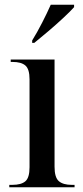

<svg xmlns="http://www.w3.org/2000/svg" viewBox="-20 -786 347 806"><path d="M19 0V-10H32Q69 -10 86.5 -25Q104 -40 104 -84V-453Q104 -496 86.5 -511Q69 -526 33 -526H25V-536H209V-86Q209 -41 227 -25.5Q245 -10 281 -10H293V0ZM115 -616Q136 -650 157 -691Q178 -732 193 -766H291V-756Q276 -739 246.5 -711.5Q217 -684 183.5 -655.5Q150 -627 124 -606H115Z"/></svg>

Font: Noto Serif Display SemiCondensed Medium
Style: Regular
Weight: 500
Width: 4
Designer: Monotype Design Team
Foundry: Monotype Imaging Inc.
Version: Version 2.009